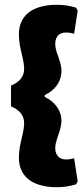

<svg xmlns="http://www.w3.org/2000/svg" viewBox="-20 -679 345 803"><path d="M298 -647C272 -655 245 -659 218 -659C136 -659 59 -629 59 -535C59 -506 65 -477 72 -449C78 -424 81 -404 81 -391C81 -360 63 -336 26 -321V-234C63 -219 81 -195 81 -164C81 -151 78 -131 72 -106C65 -77 59 -49 59 -20C59 74 136 104 218 104C245 104 272 100 298 92L305 79L290 -17C278 -14 267 -12 257 -12C242 -12 231 -16 223 -25C215 -33 211 -45 211 -60C211 -67 212 -76 215 -85C217 -94 220 -103 223 -112C232 -137 237 -158 237 -173C237 -219 207 -255 167 -274V-281C209 -301 237 -336 237 -384C237 -392 236 -401 233 -412C230 -423 227 -433 224 -442C215 -464 211 -482 211 -495C211 -510 215 -522 223 -531C231 -539 242 -543 257 -543C267 -543 278 -541 290 -538L305 -634Z"/></svg>

Font: Luna Sans Black
Style: Regular
Weight: 900
Designer: Juan Pablo del Peral
Foundry: Huerta Tipografica
Version: Version 2.001; ttfautohint (v1.5)